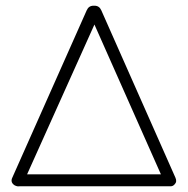

<svg xmlns="http://www.w3.org/2000/svg" viewBox="-20 -653 658 673"><path d="M575 0H48Q42 1 37 -1Q31 -3 29 -5Q16 -15 23 -30L284 -617Q291 -633 308 -633H311Q328 -633 335 -617L595 -30Q601 -16 593 -8Q587 0 578 0H576ZM311 -567 75 -42H544Z"/></svg>

Font: Jura Light
Style: Regular
Weight: 300
Designer: Daniel Johnson, Alexei Vanyashin
Foundry: Daniel Johnson
Version: Version 5.103